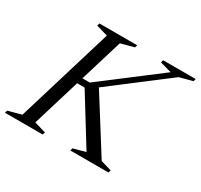

<svg xmlns="http://www.w3.org/2000/svg" viewBox="-168 -870 1104 1056"><g transform="rotate(30 384.0 -342.5)"><path d="M569.5 -36 638 -16 633.5 0H391L395.5 -16L472.5 -37L286 -339H210.5L223 -377H297L653.5 -648.5L580.5 -669L585 -685H792L787.5 -669L705 -647L319.5 -353L344.5 -393.5ZM249 -647.5 175.5 -669 180.5 -685H420.5L415.5 -669L332 -646.5L147 -37.5L220.5 -16L215.5 0H-24.5L-19.5 -16L64.5 -38.5Z"/></g></svg>

Font: Newsreader 36pt
Style: Italic
Weight: 400
Italic angle: -17°
Designer: Hugues Gentile
Foundry: Production Type
Version: Version 1.003